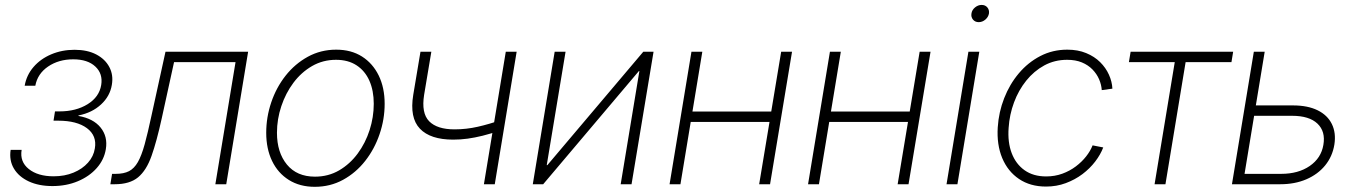

<svg xmlns="http://www.w3.org/2000/svg" viewBox="-20 -736 5413 767"><path d="M189.5 7.3Q135.3 7.3 95.2 -11.2Q55.2 -29.8 35.6 -62.5Q16.1 -95.2 22.5 -137.2H66.4Q58.6 -89.8 95 -60.8Q131.3 -31.7 194.3 -31.7Q238.3 -31.7 273.7 -46.4Q309.1 -61 331.5 -86.2Q354 -111.3 358.9 -143.1Q367.7 -193.8 327.4 -223.9Q287.1 -253.9 212.9 -253.9H193.8L199.7 -291H217.8Q283.7 -291 330.1 -319.8Q376.5 -348.6 384.3 -396.5Q391.6 -441.4 360.8 -470.2Q330.1 -499 272.5 -499Q214.4 -499 172.1 -470.2Q129.9 -441.4 121.1 -393.6H78.6Q85.9 -436 114 -468.5Q142.1 -501 184.8 -519Q227.5 -537.1 277.8 -537.1Q328.6 -537.1 364.3 -518.6Q399.9 -500 416.7 -468.3Q433.6 -436.5 426.8 -397Q419.4 -351.6 383.5 -318.6Q347.7 -285.6 293.9 -274.9L293 -272.9Q352.5 -262.7 381.8 -226.6Q411.1 -190.4 402.8 -140.1Q396 -98.1 366.5 -64.7Q336.9 -31.2 291 -12Q245.1 7.3 189.5 7.3Z M420.9 0 427.7 -41.5H442.4Q474.6 -41.5 495.4 -52.2Q516.1 -63 530.8 -88.6Q545.4 -114.3 557.9 -159.4Q570.3 -204.6 585 -273.4L641.1 -529.3H971.2L883.8 0H840.3L920.9 -487.8H675.3L626 -262.7Q606 -171.4 585.4 -113.3Q564.9 -55.2 531.5 -27.6Q498 0 438.5 0Z M1237.3 10.3Q1177.7 10.3 1134 -17.1Q1090.3 -44.4 1066.9 -93Q1043.5 -141.6 1043.5 -205.6Q1043.5 -267.6 1063.5 -326.9Q1083.5 -386.2 1120.8 -433.6Q1158.2 -481 1209.7 -509.3Q1261.2 -537.6 1323.2 -537.6Q1382.8 -537.6 1426 -510.3Q1469.2 -482.9 1492.9 -434.3Q1516.6 -385.7 1516.6 -321.3Q1516.6 -259.3 1496.3 -200Q1476.1 -140.6 1439 -93.3Q1401.9 -45.9 1350.6 -17.8Q1299.3 10.3 1237.3 10.3ZM1238.3 -30.3Q1291.5 -30.3 1334.7 -55.4Q1377.9 -80.6 1408.9 -122.6Q1439.9 -164.6 1456.5 -216.3Q1473.1 -268.1 1473.1 -321.3Q1473.1 -374 1455.6 -413.6Q1438 -453.1 1404.3 -475.1Q1370.6 -497.1 1322.3 -497.1Q1270 -497.1 1226.8 -472.2Q1183.6 -447.3 1152.3 -405.5Q1121.1 -363.8 1103.8 -311.8Q1086.4 -259.8 1086.4 -205.6Q1086.4 -127 1126.2 -78.6Q1166 -30.3 1238.3 -30.3Z M1790.5 -178.2Q1699.2 -178.2 1657.5 -221.9Q1615.7 -265.6 1630.9 -357.4L1659.7 -529.3H1703.1L1674.3 -357.4Q1662.6 -284.2 1694.3 -251.7Q1726.1 -219.2 1795.9 -219.2Q1842.8 -219.2 1888.9 -229.7Q1935.1 -240.2 1984.9 -257.8L1977.5 -214.4Q1939.5 -201.7 1908 -193.8Q1876.5 -186 1848.1 -182.1Q1819.8 -178.2 1790.5 -178.2ZM1913.1 0 2000.5 -529.3H2043.9L1956.5 0Z M2502.9 0H2459.5L2534.2 -452.1H2532.2L2149.9 0H2108.4L2195.8 -529.3H2239.3L2164.1 -76.2H2166.5L2549.8 -529.3H2590.8Z M3074.7 -290.5 3067.4 -249H2727.5L2734.4 -290.5ZM2785.6 -529.3 2698.2 0H2654.8L2742.2 -529.3ZM3144 -529.3 3056.2 0H3012.7L3100.6 -529.3Z M3627.9 -290.5 3620.6 -249H3280.8L3287.6 -290.5ZM3338.9 -529.3 3251.5 0H3208L3295.4 -529.3ZM3697.3 -529.3 3609.4 0H3565.9L3653.8 -529.3Z M3761.2 0 3848.6 -529.3H3892.1L3804.7 0ZM3889.6 -647.5Q3875.5 -647.5 3866.9 -657.7Q3858.4 -668 3860.8 -682.1Q3862.8 -696.3 3875 -706.3Q3887.2 -716.3 3901.4 -716.3Q3916 -716.3 3924.3 -706.3Q3932.6 -696.3 3930.7 -682.1Q3928.2 -668 3916.3 -657.7Q3904.3 -647.5 3889.6 -647.5Z M4158.7 9.3Q4095.7 9.3 4050.8 -21Q4005.9 -51.3 3983.6 -104.7Q3961.4 -158.2 3965.8 -227.5Q3969.7 -288.1 3991.5 -343.8Q4013.2 -399.4 4050 -443.1Q4086.9 -486.8 4136 -512.2Q4185.1 -537.6 4243.7 -537.6Q4286.1 -537.6 4319.1 -523.9Q4352.1 -510.3 4374.8 -487.8Q4397.5 -465.3 4409.9 -437.7Q4422.4 -410.2 4423.8 -381.8L4381.3 -376Q4379.9 -397.9 4370.6 -419.4Q4361.3 -440.9 4344.2 -458.5Q4327.1 -476.1 4302 -486.6Q4276.9 -497.1 4242.7 -497.1Q4192.9 -497.1 4151.6 -474.6Q4110.4 -452.1 4079.6 -413.8Q4048.8 -375.5 4030.8 -326.9Q4012.7 -278.3 4009.3 -225.6Q4004.9 -168 4021.5 -124.3Q4038.1 -80.6 4073 -55.9Q4107.9 -31.2 4159.2 -31.2Q4193.8 -31.2 4223.9 -42.2Q4253.9 -53.2 4277.8 -71.3Q4301.8 -89.4 4318.8 -111.1Q4335.9 -132.8 4344.7 -155.3L4387.2 -147Q4376.5 -118.7 4355.2 -90.8Q4334 -63 4304.2 -40.5Q4274.4 -18.1 4237.5 -4.4Q4200.7 9.3 4158.7 9.3Z M4592.3 0 4672.9 -487.8H4489.7L4496.6 -529.3H4906.2L4899.4 -487.8H4716.3L4635.7 0Z M4986.3 -314.9H5145.5Q5204.1 -314.9 5243.7 -295.4Q5283.2 -275.9 5300.5 -240.5Q5317.9 -205.1 5310.5 -158.2Q5302.7 -110.8 5273.7 -75.2Q5244.6 -39.6 5198.7 -19.8Q5152.8 0 5094.7 0H4901.4L4988.8 -529.3H5032.2L4951.7 -41.5H5098.1Q5166.5 -41.5 5212.2 -73Q5257.8 -104.5 5266.6 -157.2Q5275.9 -210.9 5242.9 -242.2Q5210 -273.4 5141.6 -273.4H4979.5Z"/></svg>

Font: Inter 24pt ExtraLight
Style: Italic
Weight: 250
Italic angle: -9.3988°
Version: Version 4.001;git-66647c0bb